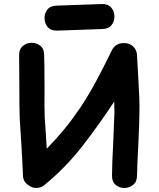

<svg xmlns="http://www.w3.org/2000/svg" viewBox="-20 -931 787 953"><path d="M121 -12Q138 2 160 2Q182 2 200 -12Q307 -100 389.5 -206.5Q472 -313 547 -427Q548 -399 548 -373Q547 -335 542 -223Q536 -110 536 -61Q535 -30 553.5 -14Q572 2 597 2Q622 2 641 -13.5Q660 -29 660 -59Q661 -109 667 -222Q672 -335 672 -373Q673 -413 671 -457Q669 -501 665 -569Q661 -636 660 -658Q659 -684 640 -701Q621 -718 595 -717Q577 -718 561 -709Q545 -700 536 -683Q491 -590 452.5 -519.5Q414 -449 376 -393Q338 -337 298.5 -289Q259 -241 212 -193Q204 -326 202 -345Q200 -393 201 -502Q201 -611 199 -659Q199 -689 180 -704Q161 -719 136 -718.5Q111 -718 92.5 -702Q74 -686 75 -655Q76 -600 76 -499Q76 -397 78 -341Q79 -315 86 -215Q92 -115 94 -61Q94 -30 121 -12ZM264 -779 489 -787Q520 -788 534.5 -807.5Q549 -827 548 -851.5Q547 -876 531.5 -894Q516 -912 485 -911L260 -903Q229 -902 214.5 -882.5Q200 -863 201 -838.5Q202 -814 217.5 -796Q233 -778 264 -779Z"/></svg>

Font: Balsamiq Sans
Style: Bold
Weight: 700
Designer: Michael Angeles
Foundry: Balsamiq SRL
Version: Version 1.020; ttfautohint (v1.8.4.7-5d5b);gftools[0.9.26]